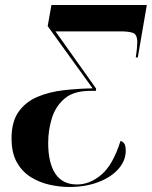

<svg xmlns="http://www.w3.org/2000/svg" viewBox="-20 -734 605 765"><path d="M256 11Q218 11 177.5 2Q137 -7 102.5 -28.5Q68 -50 47 -87.5Q26 -125 26 -183Q26 -249 54 -288.5Q82 -328 129 -348Q176 -368 233.5 -374.5Q291 -381 349 -382L170 -630L185 -714H565L529 -505H521Q524 -524 525.5 -540Q527 -556 527 -565Q527 -597 509.5 -603Q492 -609 462 -609H201L363 -381L362 -372H340Q273 -372 237 -341Q201 -310 186.5 -262.5Q172 -215 172 -164Q172 -85 200.5 -42Q229 1 287 1Q338 1 384 -38Q430 -77 460 -172Q467 -172 474 -163.5Q481 -155 481 -134Q481 -94 452 -61Q423 -28 372 -8.5Q321 11 256 11Z"/></svg>

Font: Noto Serif Display ExtraCondensed ExtraBold
Style: Italic
Weight: 800
Width: 2
Italic angle: -12°
Designer: Monotype Design Team
Foundry: Monotype Imaging Inc.
Version: Version 2.009